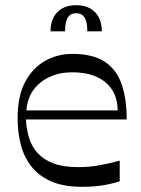

<svg xmlns="http://www.w3.org/2000/svg" viewBox="-20 -707 544 741"><path d="M297 14Q226 14 178.5 -6.5Q131 -27 102 -63.5Q73 -100 60.5 -148Q48 -196 48 -251Q48 -336 77 -390.5Q106 -445 154 -472Q202 -499 258 -499Q340 -499 385.5 -468Q431 -437 450 -380.5Q469 -324 469 -246H80Q82 -209 92 -175.5Q102 -142 125 -116.5Q148 -91 186 -76.5Q224 -62 281 -62Q323 -62 360.5 -68.5Q398 -75 442 -87V-7Q402 5 368.5 9.5Q335 14 297 14ZM434 -281Q434 -349 388 -388.5Q342 -428 258 -428Q211 -428 171.5 -410Q132 -392 108.5 -359Q85 -326 82 -281ZM175 -586Q175 -617 186.5 -639.5Q198 -662 220 -674.5Q242 -687 274 -687Q306 -687 328 -674.5Q350 -662 361.5 -639.5Q373 -617 373 -586H317Q317 -622 306.5 -639Q296 -656 274 -656Q252 -656 241.5 -639Q231 -622 231 -586Z"/></svg>

Font: Ojuju Medium
Style: Regular
Weight: 500
Designer: Chisaokwu Joboson, Mirko Velimirovic
Foundry: Udi Foundry
Version: Version 1.000